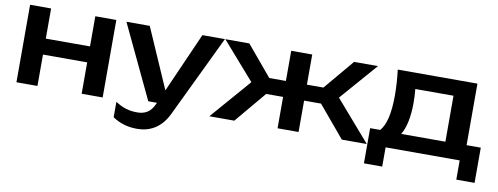

<svg xmlns="http://www.w3.org/2000/svg" viewBox="-62 -887 3597 1386"><g transform="rotate(10 1737.0 -194.0)"><path d="M65 0H219V-230H543V0H697V-568H543V-347H219V-568H65Z M980 180C1071 180 1154 139 1206 30L1493 -568H1328L1134 -129L942 -568H771L1026 -30H1090L1085 -20C1058 42 1015 63 960 63C900 63 855 49 800 14V127C851 161 907 180 980 180Z M2133 0V-230H2257L2450 0H2633L2377 -295L2615 -568H2440L2254 -347H2133V-568H1979V-347H1857L1672 -568H1496L1735 -295L1479 0H1662L1855 -230H1979V0Z M2760 -568C2768 -503 2772 -439 2772 -381C2772 -250 2752 -164 2711 -117H2637V141H2771V0H3314V141H3448V-117H3344V-568ZM2914 -351C2914 -381 2913 -415 2909 -452H3189V-115H2865C2897 -167 2914 -248 2914 -351Z"/></g></svg>

Font: Bounded Med
Style: Regular
Weight: 500
Designer: Vlad Churkin
Version: Version 3.0